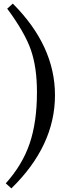

<svg xmlns="http://www.w3.org/2000/svg" viewBox="-20 -851 372 1065"><path d="M20 -803 51 -831Q285 -597 285 -323Q285 -42 43 194L12 166Q104 64 144.5 -55Q185 -174 185 -340Q185 -478 151 -575Q117 -672 20 -803Z"/></svg>

Font: Libre Baskerville
Style: Regular
Weight: 400
Designer: Pablo Impallari, Rodrigo Fuenzalida
Foundry: Pablo Impallari, Rodrigo Fuenzalida
Version: Version 1.000